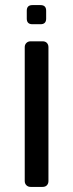

<svg xmlns="http://www.w3.org/2000/svg" viewBox="-20 -733 287 753"><path d="M100 0Q90 0 83.5 -6.5Q77 -13 77 -23V-548Q77 -558 83.5 -564.5Q90 -571 100 -571H147Q158 -571 164 -564.5Q170 -558 170 -548V-23Q170 -13 164 -6.5Q158 0 147 0ZM107 -638Q85 -638 85 -660V-691Q85 -713 107 -713H139Q161 -713 161 -691V-660Q161 -638 139 -638Z"/></svg>

Font: Rubik Light
Style: Regular
Weight: 400
Version: Version 2.101